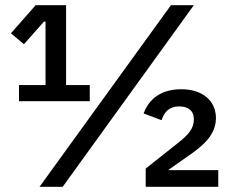

<svg xmlns="http://www.w3.org/2000/svg" viewBox="-20 -718 890 738"><path d="M819 -64H626L707 -121C764 -160 810 -202 810 -264C810 -329 761 -375 676 -375C594 -375 550 -332 532 -282L601 -256C611 -286 629 -309 669 -309C702 -309 725 -293 725 -261V-257C725 -225 705 -200 661 -166L540 -70V0H819ZM221 0 725 -698H637L132 0ZM325 -329V-391H234V-698H117L22 -590L72 -548L149 -635H155V-391H53V-329Z"/></svg>

Font: IBM Plex Thai Looped Medium
Style: Regular
Weight: 500
Designer: Mike Abbink, Paul van der Laan, Pieter van Rosmalen, Ben Mitchell, Mark Frömberg
Foundry: Bold Monday
Version: Version 1.0